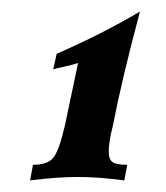

<svg xmlns="http://www.w3.org/2000/svg" viewBox="-20 -788 287 332"><path d="M175 -570Q168 -542 168 -526Q168 -512 175 -507.5Q182 -503 200 -503L195 -476Q151 -482 115 -482Q78 -482 32 -476L37 -503Q62 -503 72 -515Q82 -527 92 -570L115 -679Q106 -676 90 -672.5Q74 -669 72 -668L78 -695Q156 -729 222 -768Q191 -652 175 -570Z"/></svg>

Font: GFS Artemisia
Style: Bold Italic
Weight: 700
Italic angle: -12°
Designer: Designed by Takis Katsoulidis and George D. Matthiopoulos.
Foundry: Designed by Takis Katsoulidis and George D. Matthiopoulos.
Version: Version 1.0